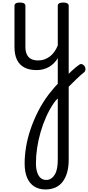

<svg xmlns="http://www.w3.org/2000/svg" viewBox="-20 -535 693 1512"><path d="M480 88Q496 71 512.5 54.5Q529 38 544.5 23.5Q560 9 574.5 -3Q589 -15 601 -23Q614 -34 626.5 -29.5Q639 -25 646.5 -13Q654 -1 653 13Q652 27 639 37Q627 46 611 60.5Q595 75 576.5 93Q558 111 539 130Q520 149 503 166ZM338 957Q287 957 250 933.5Q213 910 193.5 864.5Q174 819 174 752Q174 692 185 624Q196 556 220 484.5Q244 413 280 342Q316 271 366 205Q383 185 399.5 164.5Q416 144 435 125V-77Q422 -55 404.5 -37.5Q387 -20 366 -8Q345 4 320.5 10.5Q296 17 269 17Q211 17 172 -3.5Q133 -24 113.5 -64.5Q94 -105 94 -166V-489Q94 -502 104.5 -508.5Q115 -515 136 -515Q158 -515 169 -508.5Q180 -502 180 -489V-166Q180 -131 191 -107Q202 -83 224.5 -71Q247 -59 280 -59Q308 -59 332 -68Q356 -77 375.5 -92.5Q395 -108 410 -130Q425 -152 435 -177V-489Q435 -502 445.5 -508.5Q456 -515 478 -515Q499 -515 510 -508.5Q521 -502 521 -489V723Q521 778 509 821.5Q497 865 474 895.5Q451 926 416.5 941.5Q382 957 338 957ZM344 882Q366 882 383 870.5Q400 859 412 839Q424 819 429.5 789.5Q435 760 435 723V240Q426 248 418 257.5Q410 267 403 278Q370 326 344 384Q318 442 300 504Q282 566 272.5 629Q263 692 263 751Q263 791 272.5 821Q282 851 300 866.5Q318 882 344 882Z"/></svg>

Font: Playwrite ID
Style: Regular
Weight: 400
Designer: Veronika Burian, José Scaglione
Foundry: TypeTogether
Version: Version 1.002